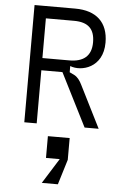

<svg xmlns="http://www.w3.org/2000/svg" viewBox="-66 -746 733 1142"><g transform="rotate(5 300.0 -175.0)"><path d="M93 0H167V-317H293L453 0H537L410 -253C398 -277 385 -295 365 -306L336 -320V-357C403 -330 533 -363 533 -514C533 -635 462 -700 336 -700H93ZM328 -390H167V-627H335C421 -627 459 -588 459 -509C459 -427 411 -390 328 -390ZM240 70V200H322L228 350H324L370 200V70Z"/></g></svg>

Font: Fliege Mono Light
Style: Regular
Weight: 300
Version: Version 0.020;Glyphs 3.3 (3306)